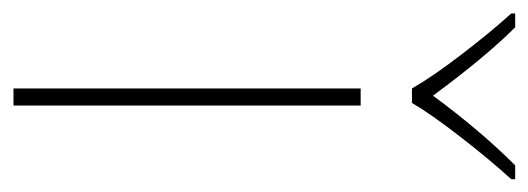

<svg xmlns="http://www.w3.org/2000/svg" viewBox="-300 -528 803 292"><g transform="rotate(90 102.0 -381.5)"><path d="M90 0V-528H116V0ZM228 -757Q198 -724 163.5 -679.5Q129 -635 112 -606H90Q73 -636 39 -680.5Q5 -725 -24 -757V-763H-3Q42 -718 101 -638Q154 -710 207 -763H228Z"/></g></svg>

Font: Noto Sans UI Thin
Style: Regular
Weight: 250
Designer: Monotype Design Team
Foundry: Monotype Imaging Inc.
Version: Version 1.001